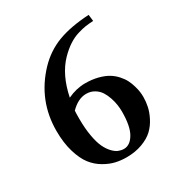

<svg xmlns="http://www.w3.org/2000/svg" viewBox="-150 -720 790 838"><g transform="rotate(-30 245.0 -301.0)"><path d="M153.8 -279.8Q152.8 -268.6 152.8 -240.2Q152.8 -190.9 159.7 -152.3Q166.5 -113.8 177.2 -91.1Q188 -68.4 202.1 -53.5Q216.3 -38.6 229.7 -33.2Q243.2 -27.8 256.8 -27.8Q287.6 -27.8 308.8 -63.7Q330.1 -99.6 330.1 -173.8Q330.1 -189.5 327.6 -207Q325.2 -224.6 318.4 -245.1Q311.5 -265.6 301.3 -281.5Q291 -297.4 273.2 -308.1Q255.4 -318.8 232.9 -318.8Q191.9 -318.8 153.8 -279.8ZM418.9 -579.1Q394.5 -577.6 379.4 -575.4Q364.3 -573.2 339.4 -565.9Q314.5 -558.6 290 -542.7Q265.6 -526.9 241.2 -502Q184.1 -443.4 163.1 -339.8Q207.5 -360.8 252 -360.8Q286.6 -360.8 315.7 -353.3Q344.7 -345.7 364 -334Q383.3 -322.3 397.9 -305.9Q412.6 -289.6 420.9 -273.2Q429.2 -256.8 434.3 -238.8Q439.5 -220.7 441.2 -207.5Q442.9 -194.3 442.9 -182.1Q442.9 -158.2 437.7 -134Q432.6 -109.9 418.9 -83.3Q405.3 -56.6 384.3 -36.6Q363.3 -16.6 327.9 -3.4Q292.5 9.8 248 9.8Q220.2 9.8 194.1 3.9Q168 -2 138.9 -18.8Q109.9 -35.6 88.9 -62.7Q67.9 -89.8 54 -136.2Q40 -182.6 40 -243.2Q40 -396 146 -507.8Q194.8 -558.6 257.8 -582.5Q320.8 -606.4 415 -611.8Z"/></g></svg>

Font: Linux Libertine G
Style: Semibold
Weight: 600
Designer: Philipp H. Poll
Foundry: Philipp H. Poll
Version: Version 5.1.1